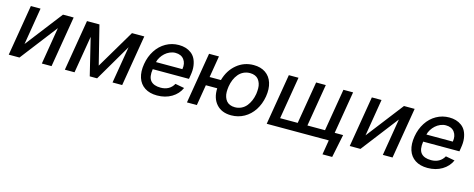

<svg xmlns="http://www.w3.org/2000/svg" viewBox="-34 -1193 4913 1988"><g transform="rotate(15 2423.0 -198.5)"><path d="M155.5 -148.8 461.6 -545.5H576L485.1 0H381L446.7 -397L141.3 0H26.3L117.2 -545.5H220.9Z M955.6 -131.4 1201 -545.5H1333.1L1242.2 0H1138.8L1204.9 -395.2L973.4 0H894.5L797.9 -397.4L731.5 0H627.8L718.8 -545.5H852.3Z M1617.5 11Q1538 11 1484.9 -23.6Q1431.8 -58.2 1411.2 -121.6Q1390.6 -185 1404.8 -269.2Q1418.7 -352.3 1460.4 -416.7Q1502.1 -481.2 1565.5 -516.9Q1628.9 -552.6 1703.8 -552.6Q1742.2 -552.6 1775 -543Q1807.9 -533.4 1835.9 -512.8Q1864 -492.2 1880.9 -460Q1897.7 -427.9 1904.1 -382.6Q1910.5 -337.4 1899.9 -278.4L1893.8 -240.8H1505.3Q1491.8 -154.8 1525 -115.8Q1558.2 -76.7 1633.2 -76.7Q1680 -76.7 1715.6 -96.4Q1751.1 -116.1 1772 -154.5L1869.3 -136.4Q1839.5 -68.9 1772.7 -28.9Q1706 11 1617.5 11ZM1518.8 -320.3H1801.8Q1812.5 -383.5 1782 -424.2Q1751.4 -464.8 1690 -464.8Q1659.8 -464.8 1630.7 -452.2Q1601.6 -439.6 1579.2 -419.2Q1556.8 -398.8 1540.7 -372.9Q1524.5 -346.9 1518.8 -320.3Z M2133.5 -545.5 2095.2 -314.6H2216.3Q2246.4 -423.3 2324.4 -487.9Q2402.3 -552.6 2505.7 -552.6Q2581.3 -552.6 2632.8 -517.4Q2684.3 -482.2 2704.7 -418.3Q2725.1 -354.4 2711.3 -270.6Q2697.1 -187.5 2655.5 -123.6Q2614 -59.7 2550.6 -24.3Q2487.2 11 2411.9 11Q2309.7 11 2253.2 -52.4Q2196.7 -115.8 2201.3 -222.3H2079.5L2042.6 0H1936.4L2027.3 -545.5ZM2427.6 -79.9Q2464.8 -79.9 2496.3 -95Q2527.7 -110.1 2549.5 -136.5Q2571.4 -163 2585.9 -196.9Q2600.5 -230.8 2607.2 -270.6Q2611.5 -302.2 2611.3 -330.6Q2611.2 -359 2603 -383.2Q2594.8 -407.3 2580.8 -424.9Q2566.8 -442.5 2543.7 -452.4Q2520.6 -462.4 2490.4 -462.4Q2452.8 -462.4 2421.3 -447.3Q2389.9 -432.2 2367.7 -405.5Q2345.5 -378.9 2331.1 -344.8Q2316.8 -310.7 2310.4 -270.6Q2305.8 -239 2305.9 -210.8Q2306.1 -182.5 2314.3 -158.6Q2322.4 -134.6 2336.6 -117Q2350.9 -99.4 2374.1 -89.7Q2397.4 -79.9 2427.6 -79.9Z M3585.9 -91.6 3535.2 156.2H3431.1L3456.7 0H2791.5L2882.5 -545.5H2986.2L2910.5 -92H3099.1L3175.1 -545.5H3278.8L3203.1 -92H3391.7L3467.7 -545.5H3571.4L3495.7 -91.6Z M3810.7 -148.8 4116.8 -545.5H4231.2L4140.3 0H4036.2L4101.9 -397L3796.5 0H3681.5L3772.4 -545.5H3876.1Z M4516.3 11Q4436.8 11 4383.7 -23.6Q4330.6 -58.2 4310 -121.6Q4289.4 -185 4303.6 -269.2Q4317.5 -352.3 4359.2 -416.7Q4400.9 -481.2 4464.3 -516.9Q4527.7 -552.6 4602.6 -552.6Q4641 -552.6 4673.8 -543Q4706.7 -533.4 4734.7 -512.8Q4762.8 -492.2 4779.7 -460Q4796.5 -427.9 4802.9 -382.6Q4809.3 -337.4 4798.7 -278.4L4792.6 -240.8H4404.1Q4390.6 -154.8 4423.8 -115.8Q4457 -76.7 4532 -76.7Q4578.8 -76.7 4614.3 -96.4Q4649.9 -116.1 4670.8 -154.5L4768.1 -136.4Q4738.3 -68.9 4671.5 -28.9Q4604.8 11 4516.3 11ZM4417.6 -320.3H4700.6Q4711.3 -383.5 4680.8 -424.2Q4650.2 -464.8 4588.8 -464.8Q4558.6 -464.8 4529.5 -452.2Q4500.4 -439.6 4478 -419.2Q4455.6 -398.8 4439.5 -372.9Q4423.3 -346.9 4417.6 -320.3Z"/></g></svg>

Font: Karasuma Gothic
Style: Medium Italic
Weight: 500
Italic angle: 9.39998°
Designer: Rasmus Andersson / Ryoko Nishizuka
Foundry: Genbu
Version: Version 1.00